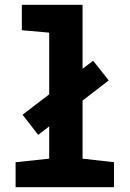

<svg xmlns="http://www.w3.org/2000/svg" viewBox="-20 -780 540 800"><path d="M139 -218 74 -302 368 -527 433 -445ZM45 0V-104L185 -119V-644L71 -654V-760H324V-119L455 -104V0Z"/></svg>

Font: Noto Sans Mono Condensed Extra
Style: Regular
Weight: 800
Width: 3
Designer: Monotype Design Team
Foundry: Monotype Imaging Inc.
Version: Version 1.900